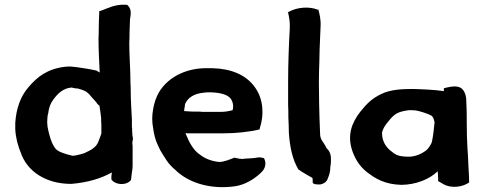

<svg xmlns="http://www.w3.org/2000/svg" viewBox="-20 -775 2030 805"><path d="M44 -232C45 -215 48 -196 52 -180L59 -157V-156C62 -149 64 -144 66 -138C92 -57 172 -4 278 -4H279C348 -10 402 -26 449 -52C449 -48 447 -40 447 -35V-23L450 -19C466 0 508 3 526 -17L529 -20C531 -28 531 -37 532 -45C533 -54 536 -66 536 -80V-165C535 -168 535 -171 535 -177V-180C538 -189 538 -197 535 -208V-212C534 -218 534 -226 534 -233V-235C533 -240 533 -244 533 -251V-274C531 -315 528 -357 528 -397C528 -406 528 -415 527 -427C527 -483 522 -539 522 -595C523 -608 523 -624 523 -637C523 -656 525 -672 525 -693C526 -705 535 -733 517 -751L513 -755H507C463 -758 431 -740 406 -731L396 -728V-718C395 -696 394 -676 394 -653C394 -640 394 -626 393 -614V-613C393 -565 396 -518 398 -471C397 -471 388 -477 385 -479C363 -484 341 -488 318 -491L297 -494C289 -495 282 -495 276 -496H274C268 -496 259 -496 252 -495C179 -486 137 -454 99 -409C66 -371 48 -320 44 -260ZM178 -259V-266C178 -270 179 -295 182 -298V-300C185 -324 192 -343 204 -358C223 -384 245 -405 280 -408C288 -406 296 -404 306 -404C317 -401 327 -398 339 -392C343 -390 347 -386 354 -380C363 -368 375 -357 383 -347C385 -344 389 -337 397 -332C400 -315 402 -297 404 -280C404 -272 404 -262 405 -252V-215C400 -202 396 -189 392 -180C383 -157 362 -146 334 -133C323 -129 310 -126 296 -123H291L288 -122H284C255 -129 222 -138 211 -154C195 -176 186 -208 179 -245C179 -248 179 -252 178 -259Z M622 -238C625 -215 631 -188 642 -166C645 -159 648 -153 651 -147L652 -146V-145C669 -117 686 -85 715 -63C719 -60 720 -57 728 -51C780 -7 866 20 965 6C1007 0 1045 -24 1070 -47C1075 -52 1084 -59 1089 -71C1096 -90 1092 -100 1087 -112C1077 -114 1069 -117 1056 -114C1041 -111 1033 -112 1011 -110H1009C997 -108 996 -108 981 -110L963 -114C945 -107 919 -96 900 -96C868 -98 835 -112 817 -128H816L815 -129C791 -146 773 -178 760 -211C759 -213 759 -214 758 -217C762 -216 768 -216 775 -216H916C972 -216 1022 -222 1068 -232L1070 -240C1087 -292 1085 -357 1051 -406C1013 -462 948 -487 872 -489H835C742 -486 661 -437 633 -359V-358L632 -357C630 -349 627 -342 625 -332L622 -317C617 -292 617 -263 622 -238ZM752 -309C752 -316 754 -325 755 -330V-333C755 -334 755 -335 756 -339C767 -365 793 -382 831 -386C835 -387 842 -387 851 -388H855C895 -388 926 -381 942 -367C956 -355 961 -330 955 -313C940 -309 925 -306 906 -306H838C830 -306 824 -306 817 -307H795C782 -307 771 -308 757 -309Z M1186 -723 1188 -722C1193 -699 1196 -683 1195 -657C1191 -585 1188 -508 1188 -431V-335C1189 -317 1189 -301 1189 -284V-283C1190 -261 1191 -241 1191 -221V-220C1195 -159 1206 -106 1232 -63L1233 -64C1239 -57 1290 -29 1290 -29L1291 -21V-9C1295 -1 1314 -1 1325 -2C1338 -5 1350 -13 1354 -26C1360 -40 1365 -54 1365 -75C1368 -91 1368 -107 1367 -118V-120C1364 -135 1360 -144 1349 -154C1337 -181 1322 -187 1322 -215V-216C1320 -258 1319 -299 1318 -341L1317 -431C1317 -461 1318 -487 1319 -518L1320 -567C1321 -598 1323 -633 1324 -662C1326 -693 1320 -716 1314 -737L1313 -734C1275 -750 1224 -743 1196 -728Z M1458 -140C1470 -107 1487 -80 1514 -57C1554 -25 1594 -2 1662 0C1723 0 1782 -24 1815 -57C1816 -48 1817 -38 1817 -25V-16L1839 -3C1874 17 1922 8 1947 -10L1946 -43C1945 -55 1945 -66 1944 -78L1943 -101C1943 -115 1941 -132 1940 -152C1938 -195 1937 -212 1937 -255C1937 -292 1937 -317 1935 -352C1935 -367 1932 -384 1922 -397C1905 -421 1869 -411 1853 -408L1841 -405V-393H1840C1803 -399 1746 -401 1710 -402C1663 -402 1615 -399 1579 -381C1541 -363 1519 -342 1491 -307C1455 -261 1434 -208 1458 -140ZM1582 -214V-221C1586 -234 1592 -247 1605 -262C1633 -297 1644 -306 1694 -313C1704 -313 1718 -313 1721 -312H1723C1741 -309 1776 -298 1789 -290C1795 -286 1798 -279 1802 -263C1800 -238 1796 -204 1791 -181C1788 -169 1774 -149 1765 -143C1749 -131 1722 -118 1694 -118H1686C1648 -120 1639 -125 1614 -146C1597 -161 1582 -185 1582 -214Z"/></svg>

Font: Hussar Pisanka
Style: Bd
Weight: 700
Designer: Robert Jablonski
Foundry: Cannot Into Space Fonts
Version: Version 1.070